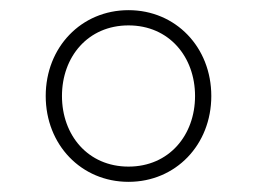

<svg xmlns="http://www.w3.org/2000/svg" viewBox="-20 -730 506 378"><path d="M233 -372C326 -372 396 -445 396 -541C396 -637 326 -710 233 -710C140 -710 70 -637 70 -541C70 -445 140 -372 233 -372ZM233 -402C153 -402 102 -464 102 -541C102 -618 153 -680 233 -680C313 -680 364 -618 364 -541C364 -464 313 -402 233 -402Z"/></svg>

Font: IBM Plex Arabic ExtraLight
Style: Regular
Weight: 200
Designer: Mike Abbink, Paul van der Laan, Pieter van Rosmalen, Wael Morcos, Khajak Apelian
Foundry: Bold Monday
Version: Version 1.0